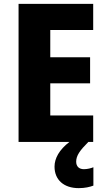

<svg xmlns="http://www.w3.org/2000/svg" viewBox="-20 -734 551 993"><path d="M374 102C374 71 393 44 437 0H462V-137H240V-303H446V-438H240V-579H462V-714H76V0H339C286 41 262 85 262 128C262 196 310 239 387 239C420 239 444 233 463 226V131C451 136 432 141 414 141C389 141 374 127 374 102Z"/></svg>

Font: Noto Sans Arabic UI SmCn XBd
Style: Regular
Weight: 800
Width: 4
Designer: Monotype Design Team, Nadine Chahine and Nizar Qandah
Foundry: Monotype Imaging Inc.
Version: Version 2.010